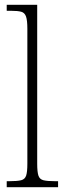

<svg xmlns="http://www.w3.org/2000/svg" viewBox="-20 -780 270 800"><path d="M8 0V-25H19Q52 -25 68 -29Q84 -33 89 -48.5Q94 -64 94 -98V-660Q94 -695 88.5 -711Q83 -727 68.5 -731Q54 -735 27 -735H8V-760H135V-98Q135 -64 140 -48.5Q145 -33 161 -29Q177 -25 210 -25H222V0Z"/></svg>

Font: Noto Serif Sinhala Condensed ExtraLight
Style: Regular
Weight: 200
Width: 3
Designer: Jelle Bosma - Monotype Design Team
Foundry: Monotype Imaging Inc.
Version: Version 2.007; ttfautohint (v1.8.4.7-5d5b)